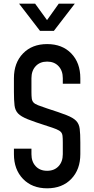

<svg xmlns="http://www.w3.org/2000/svg" viewBox="-20 -1005 510 1041"><path d="M235.5 16Q154 16 104.8 -35Q55.5 -86 55.5 -169V-199H150.5V-169Q150.5 -128.5 173.5 -103.8Q196.5 -79 235.5 -79Q274.5 -79 297.5 -103.8Q320.5 -128.5 320.5 -169V-232Q320.5 -255 319 -268.2Q317.5 -281.5 310 -289.5Q302.5 -297.5 285 -304.8Q267.5 -312 235.5 -322Q168 -343.5 131 -358.2Q94 -373 78 -389.8Q62 -406.5 58.8 -433.5Q55.5 -460.5 55.5 -507V-581Q55.5 -664.5 104.8 -715.2Q154 -766 235.5 -766Q317.5 -766 366.5 -715.2Q415.5 -664.5 415.5 -581V-551H320.5V-581Q320.5 -621.5 297.5 -646.2Q274.5 -671 235.5 -671Q196.5 -671 173.5 -646.2Q150.5 -621.5 150.5 -581V-507Q150.5 -484.5 152.2 -471.2Q154 -458 161.2 -449.8Q168.5 -441.5 186.2 -434.5Q204 -427.5 235.5 -417Q303 -395.5 340 -381Q377 -366.5 393 -349.8Q409 -333 412.2 -306Q415.5 -279 415.5 -232V-169Q415.5 -86 366.5 -35Q317.5 16 235.5 16ZM197 -837.5 83.5 -985H170.5L235 -896L298.5 -985H385.5L272 -837.5Z"/></svg>

Font: Mohave Medium
Style: Regular
Weight: 500
Designer: Gumpita Rahayu
Foundry: Tokotype
Version: Version 2.003